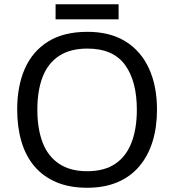

<svg xmlns="http://www.w3.org/2000/svg" viewBox="-20 -875 821 905"><path d="M720 -358Q720 -275 699 -207.5Q678 -140 636.5 -91Q595 -42 533.5 -16Q472 10 391 10Q307 10 245 -16.5Q183 -43 142 -91.5Q101 -140 81 -208Q61 -276 61 -359Q61 -469 97 -551Q133 -633 206.5 -679Q280 -725 392 -725Q499 -725 572 -679.5Q645 -634 682.5 -551.5Q720 -469 720 -358ZM156 -358Q156 -268 181 -203Q206 -138 258.5 -103Q311 -68 391 -68Q472 -68 523.5 -103Q575 -138 600 -203Q625 -268 625 -358Q625 -493 569 -569.5Q513 -646 392 -646Q311 -646 258.5 -611.5Q206 -577 181 -512.5Q156 -448 156 -358ZM539 -855V-784H242V-855Z"/></svg>

Font: Noto Sans Gujarati
Style: Regular
Weight: 400
Designer: Jelle Bosma - Monotype Design Team, Universal Thirst
Foundry: Monotype Imaging Inc.
Version: Version 2.102